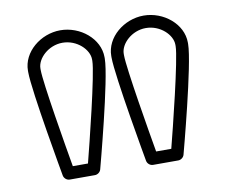

<svg xmlns="http://www.w3.org/2000/svg" viewBox="-68 -1372 908 758"><g transform="rotate(-10 385.5 -992.5)"><path d="M218 -1236C276 -1236 322 -1190.5 322 -1151V-1145C322 -1095.6 253.5 -821.4 234.7 -749H174C160.5 -825.9 115 -1093.2 115 -1145V-1151C115 -1190.6 161.2 -1236 218 -1236ZM218 -1286C138.8 -1286 65 -1225.4 65 -1151V-1145C65 -1070.2 128.2 -720.8 128.4 -719.6C130.3 -709 140.5 -699 153 -699H254C263.8 -699 275.2 -706.2 278.2 -717.6C278.6 -719.2 372 -1067.3 372 -1145V-1151C372 -1225.5 298 -1286 218 -1286ZM552 -1236C610 -1236 656 -1190.5 656 -1151V-1145C656 -1095.6 587.5 -821.4 568.7 -749H508C494.5 -825.9 449 -1093.2 449 -1145V-1151C449 -1190.6 495.2 -1236 552 -1236ZM552 -1286C472.8 -1286 399 -1225.4 399 -1151V-1145C399 -1070.2 462.2 -720.8 462.4 -719.6C464.3 -709 474.5 -699 487 -699H588C597.8 -699 609.2 -706.2 612.2 -717.6C612.6 -719.2 706 -1067.3 706 -1145V-1151C706 -1225.5 632 -1286 552 -1286Z"/></g></svg>

Font: Poland Can Into
Style: BigWritingsOLn
Weight: 700
Foundry: Cannot Into Space Fonts
Version: Version 0.92